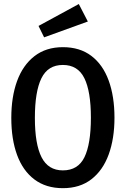

<svg xmlns="http://www.w3.org/2000/svg" viewBox="-20 -944 640 977"><path d="M562.5 -345Q562.5 -238.5 533 -157.8Q503.5 -77 445 -31.8Q386.5 13.5 300 13.5Q214 13.5 155.2 -30.8Q96.5 -75 67 -155.2Q37.5 -235.5 37.5 -344Q37.5 -451 67 -531.8Q96.5 -612.5 155.2 -658.2Q214 -704 300 -704Q386.5 -704 445 -659.5Q503.5 -615 533 -534.2Q562.5 -453.5 562.5 -345ZM442.5 -345Q442.5 -479 409.2 -546.2Q376 -613.5 300 -613.5Q224 -613.5 190.8 -545.8Q157.5 -478 157.5 -344Q157.5 -210.5 191.5 -143.8Q225.5 -77 300 -77Q377 -77 409.8 -144.2Q442.5 -211.5 442.5 -345ZM381 -923.5 427 -834.5 204.5 -754 176 -812Z"/></svg>

Font: Fira Code Light Medium
Style: Regular
Weight: 500
Monospace: yes
Version: Version 5.002